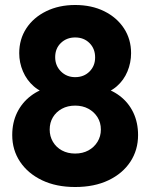

<svg xmlns="http://www.w3.org/2000/svg" viewBox="-20 -738 602 769"><path d="M281 11Q205 11 148.5 -16Q92 -43 60.5 -90Q29 -137 29 -197Q29 -247 48.5 -287Q68 -327 103.5 -354Q139 -381 186 -391L183 -359Q143 -368 115 -392.5Q87 -417 72 -452Q57 -487 57 -525Q57 -581 85.5 -624.5Q114 -668 165 -693Q216 -718 281 -718Q347 -718 397.5 -693Q448 -668 476.5 -624.5Q505 -581 505 -525Q505 -487 490.5 -452Q476 -417 448 -392.5Q420 -368 380 -359L376 -391Q424 -381 459.5 -354Q495 -327 514 -287Q533 -247 533 -197Q533 -137 502 -90Q471 -43 414.5 -16Q358 11 281 11ZM281 -123Q311 -123 334 -135.5Q357 -148 370.5 -170Q384 -192 384 -219Q384 -247 370.5 -268.5Q357 -290 334 -302.5Q311 -315 281 -315Q251 -315 228 -302.5Q205 -290 192 -268.5Q179 -247 179 -219Q179 -192 192 -170Q205 -148 228 -135.5Q251 -123 281 -123ZM281 -429Q316 -429 338.5 -451.5Q361 -474 361 -508Q361 -543 338.5 -565.5Q316 -588 281 -588Q247 -588 224 -566Q201 -544 201 -509Q201 -475 224 -452Q247 -429 281 -429Z"/></svg>

Font: Outfit-Bold
Style: Bold
Weight: 700
Designer: Rodrigo Fuenzalida
Foundry: fragTYPE
Version: Version 1.000